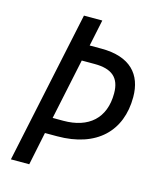

<svg xmlns="http://www.w3.org/2000/svg" viewBox="-108 -792 722 869"><g transform="rotate(15 252.5 -357.0)"><path d="M26 0H112L144 -155H201C386 -155 488 -256 488 -415C488 -521 428 -590 292 -590H237L263 -714H177ZM210 -230H160L220 -515H280C361 -515 400 -483 400 -409C400 -292 328 -230 210 -230Z"/></g></svg>

Font: Noto Sans SemiCondensed
Style: Italic
Weight: 400
Width: 4
Italic angle: -12°
Designer: Monotype Design Team
Foundry: Monotype Imaging Inc.
Version: Version 2.013